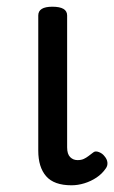

<svg xmlns="http://www.w3.org/2000/svg" viewBox="-20 -535 340 572"><path d="M193 17Q141 17 117.5 -10Q94 -37 94 -86V-489Q94 -502 104.5 -508.5Q115 -515 136 -515Q158 -515 169 -508.5Q180 -502 180 -489V-96Q180 -76 189 -67Q198 -58 211 -58Q222 -58 229.5 -61.5Q237 -65 243.5 -70Q250 -75 258 -81Q264 -86 274.5 -82Q285 -78 291 -70Q299 -61 300 -51Q301 -41 295 -33Q284 -17 267.5 -6Q251 5 231.5 11Q212 17 193 17Z"/></svg>

Font: Playwrite HU
Style: Regular
Weight: 400
Designer: Veronika Burian, José Scaglione
Foundry: TypeTogether
Version: Version 1.002